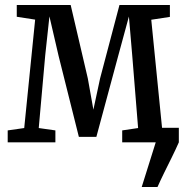

<svg xmlns="http://www.w3.org/2000/svg" viewBox="-20 -573 748 773"><path d="M550.5 180 607 0 585.5 -58.5H700V0Q687 29.5 671.5 60.8Q656 92 641 122.5Q626 153 614 180ZM11 0V-48L77.5 -57.5L121.5 -494L47.5 -505.5V-553H264.5L333.5 -257.5L356 -131.5L383 -257.5L461 -553H664V-505L589 -493.5L632.5 -57.5L697.5 -48V0H472V-48L536 -57.5L512.5 -348L499 -506.5L455.5 -346.5L368 -22H297.5L216 -347.5L179 -507L162 -349.5L136 -57.5L203 -48V0Z"/></svg>

Font: Merriweather 24pt SemiCondensed
Style: Regular
Weight: 400
Width: 4
Designer: Eben Sorkin
Foundry: Eben Sorkin
Version: Version 2.100